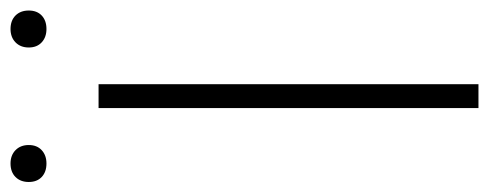

<svg xmlns="http://www.w3.org/2000/svg" viewBox="-347 -643 952 374"><g transform="rotate(-90 129.0 -456.0)"><path d="M105.5 0V-740H152V0ZM259.5 -841.5Q243.5 -841.5 233.5 -850.8Q223.5 -860 223.5 -876Q223.5 -892 233.5 -901.8Q243.5 -911.5 259.5 -911.5Q276 -911.5 285.8 -901.8Q295.5 -892 295.5 -876Q295.5 -860 285.8 -850.8Q276 -841.5 259.5 -841.5ZM-2.5 -841.5Q-19 -841.5 -28.8 -850.8Q-38.5 -860 -38.5 -876Q-38.5 -892 -28.8 -901.8Q-19 -911.5 -2.5 -911.5Q13.5 -911.5 23.5 -901.8Q33.5 -892 33.5 -876Q33.5 -860 23.5 -850.8Q13.5 -841.5 -2.5 -841.5Z"/></g></svg>

Font: Encode Sans Exp XLt
Style: Regular
Weight: 200
Width: 7
Designer: Multiple Designers
Foundry: Impallari Type
Version: Version 3.002; ttfautohint (v1.8.3) -l 8 -r 50 -G 200 -x 14 